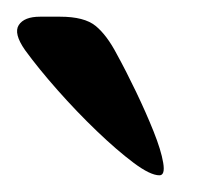

<svg xmlns="http://www.w3.org/2000/svg" viewBox="-29 -770 265 230"><path d="M162 -560Q151 -560 131 -575Q111 -590 87 -613Q63 -636 40 -662Q17 -688 1 -710Q-13 -730 -6.5 -740Q0 -750 19 -750H43Q72 -750 85.5 -739Q99 -728 111 -705Q122 -685 134 -660Q146 -635 155 -612.5Q164 -590 166.5 -575Q169 -560 162 -560Z"/></svg>

Font: Red Rose SemiBold
Style: Regular
Weight: 600
Designer: Jaikishan Patel
Version: Version 2.000